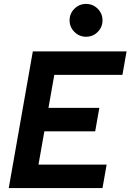

<svg xmlns="http://www.w3.org/2000/svg" viewBox="-20 -954 662 974"><path d="M24.4 0 146.5 -693.4H276.4L154.3 0ZM24.4 0 45.9 -119.1H521L500 0ZM75.2 -287.6 96.2 -406.7H483.9L462.9 -287.6ZM125.5 -574.2 146.5 -693.4H622.1L601.1 -574.2ZM416.5 -767.6Q382.2 -767.6 357.6 -792Q333 -816.4 333 -850.7Q333 -885.5 357.6 -909.8Q382.1 -934.1 416.3 -934.1Q451.2 -934.1 475.6 -909.8Q500 -885.5 500 -850.7Q500 -816.4 475.7 -792Q451.4 -767.6 416.5 -767.6Z"/></svg>

Font: Cascadia Mono NF
Style: Italic
Weight: 400
Italic angle: -10°
Monospace: yes
Designer: Aaron Bell
Foundry: Saja Typeworks
Version: Version 2404.023